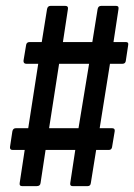

<svg xmlns="http://www.w3.org/2000/svg" viewBox="-20 -633 456 653"><path d="M55 0Q45 0 47 -11L64 -123H23Q13 -123 14 -133L22 -186Q24 -197 34 -197H76L110 -416H70Q59 -416 60 -427L69 -481Q71 -490 81 -490H122L140 -602Q142 -613 152 -613H202Q213 -613 211 -602L194 -490H294L312 -602Q314 -613 324 -613H375Q385 -613 383 -602L366 -490H408Q418 -490 416 -480L408 -427Q407 -416 396 -416H354L319 -197H361Q372 -197 370 -186L361 -132Q359 -123 350 -123H307L289 -11Q288 0 278 0H227Q217 0 219 -11L236 -123H135L118 -11Q117 0 105 0ZM147 -197H247L283 -416H181Z"/></svg>

Font: Sofia Sans Extra Condensed SemiBold
Style: Italic
Weight: 600
Italic angle: -9°
Designer: Botio Nikoltchev, Ani Petrova
Foundry: lettersoup
Version: Version 4.101